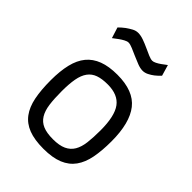

<svg xmlns="http://www.w3.org/2000/svg" viewBox="-213 -837 953 953"><g transform="rotate(45 264.0 -360.0)"><path d="M264 -510Q378 -510 427.5 -447Q477 -384 477 -255Q477 -190 467.5 -140.5Q458 -91 434 -57.5Q410 -24 368.5 -7Q327 10 264 10Q201 10 159.5 -6Q118 -22 93.5 -55Q69 -88 59 -138Q49 -188 49 -257Q49 -321 60.5 -369Q72 -417 97.5 -448Q123 -479 164 -494.5Q205 -510 264 -510ZM264 -57Q308 -57 335 -69.5Q362 -82 376.5 -106.5Q391 -131 395.5 -168Q400 -205 400 -255Q400 -355 368 -398.5Q336 -442 264 -442Q224 -442 197.5 -432.5Q171 -423 155 -401Q139 -379 132.5 -343.5Q126 -308 126 -257Q126 -204 131 -166.5Q136 -129 151 -104.5Q166 -80 193 -68.5Q220 -57 264 -57ZM424 -663Q410 -648 396 -637Q383 -627 368 -619.5Q353 -612 338 -612Q321 -612 300.5 -620Q280 -628 259.5 -637Q239 -646 220.5 -654Q202 -662 190 -662Q181 -662 168 -655Q155 -648 144 -640Q130 -630 116 -619L98 -676Q113 -691 129 -703Q143 -713 158.5 -721.5Q174 -730 190 -730Q208 -730 229 -722.5Q250 -715 270.5 -705.5Q291 -696 308.5 -688.5Q326 -681 337 -681Q345 -681 357 -687Q369 -693 380 -701Q393 -710 407 -721Z"/></g></svg>

Font: Panefresco 400wt
Style: Regular
Weight: 400
Foundry: Campivisivi & Chank Co
Version: Version 1.002